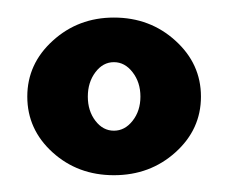

<svg xmlns="http://www.w3.org/2000/svg" viewBox="-20 -767 269 223"><path d="M112.3 -746.6Q154.3 -746.6 183.8 -719.7Q213.4 -692.9 213.4 -654.8Q213.4 -616.7 183.8 -590.1Q154.3 -563.5 112.3 -563.5Q70.3 -563.5 41 -590.1Q11.7 -616.7 11.7 -654.8Q11.7 -692.9 41.3 -719.7Q70.8 -746.6 112.3 -746.6ZM90.8 -683.1Q82 -671.4 82 -654.8Q82 -638.2 90.8 -626.7Q99.6 -615.2 112.3 -615.2Q125 -615.2 134 -626.7Q143.1 -638.2 143.1 -654.8Q143.1 -671.4 134 -683.1Q125 -694.8 112.3 -694.8Q99.6 -694.8 90.8 -683.1Z"/></svg>

Font: Flanker
Style: Bold
Weight: 700
Designer: Flanker
Foundry: Flanker
Version: Version 2.021